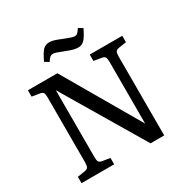

<svg xmlns="http://www.w3.org/2000/svg" viewBox="-197 -1078 1229 1253"><g transform="rotate(-30 417.5 -451.0)"><path d="M62 0V-48L120 -57Q138 -60 144 -70.5Q150 -81 150 -108V-596Q150 -621 144 -630.5Q138 -640 118 -643L62 -652V-700H284L616 -129V-596Q616 -621 609.5 -630.5Q603 -640 583 -643L528 -652V-700H773V-652L716 -643Q697 -640 691 -630Q685 -620 685 -592V0H582L220 -609V-104Q220 -79 226.5 -69.5Q233 -60 252 -57L308 -48V0ZM489 -777Q470 -777 449.5 -782.5Q429 -788 397 -801Q337 -825 324 -825Q310 -825 300.5 -818Q291 -811 277 -789L246 -808Q272 -864 291 -883Q310 -902 339 -902Q354 -902 373.5 -896.5Q393 -891 428 -876Q461 -863 478 -857.5Q495 -852 504 -852Q516 -852 524 -859Q532 -866 548 -889L579 -870Q553 -816 534 -796.5Q515 -777 489 -777Z"/></g></svg>

Font: Text Regular
Style: Regular
Weight: 400
Designer: Latin by Veronika Burian and Jose Scaglione. Greek by Irene Vlachou. Cyrillic by Vera Evstafieva.
Foundry: TypeTogether
Version: Version 3.002